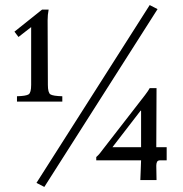

<svg xmlns="http://www.w3.org/2000/svg" viewBox="-20 -711 724 758"><path d="M169 -376Q169 -345 179 -338.5Q189 -332 226 -331V-310H47V-331Q83 -332 93 -338.5Q103 -345 103 -376V-604L53 -565L37 -586L146 -673H172Q170 -663 169 -652.5Q168 -642 168 -631ZM571 -691 602 -675 155 27 124 11ZM535 -274 424 -130H537V-274ZM534 0Q535 -20 535.5 -37.5Q536 -55 537 -78H360V-91Q368 -98 374.5 -106Q381 -114 386 -121L552 -335Q565 -352 571 -363H598L597 -130H638V-78H612Q603 -78 600 -72Q597 -66 597 -57Q597 -43 597.5 -29Q598 -15 598 0Z"/></svg>

Font: Bona Nova SC
Style: Regular
Weight: 400
Designer: Mateusz Machalski
Foundry: Capitalics
Version: Version 4.001; ttfautohint (v1.8.4.7-5d5b)